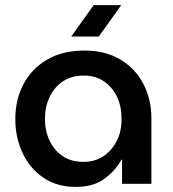

<svg xmlns="http://www.w3.org/2000/svg" viewBox="-20 -720 678 752"><path d="M276 12Q203 12 150 -24Q97 -60 68.5 -120.5Q40 -181 40 -254Q40 -330 72 -390.5Q104 -451 164.5 -486.5Q225 -522 310 -522Q393 -522 452 -486.5Q511 -451 542 -390.5Q573 -330 573 -256V0H458V-95H456Q433 -53 390 -20.5Q347 12 276 12ZM307 -86Q352 -86 385.5 -108.5Q419 -131 438 -169.5Q457 -208 456 -256Q456 -304 438 -341.5Q420 -379 387 -401.5Q354 -424 308 -424Q260 -424 226.5 -401.5Q193 -379 174.5 -340.5Q156 -302 156 -255Q156 -208 174 -169.5Q192 -131 225.5 -108.5Q259 -86 307 -86ZM259 -577 347 -700H455L367 -577Z"/></svg>

Font: MuseoModerno Medium
Style: Regular
Weight: 500
Designer: Pablo Cosgaya, Héctor Gatti, Marcela Romero, and the Authors of The MuseoModerno Project.
Foundry: Omnibus-Type Team
Version: Version 1.001